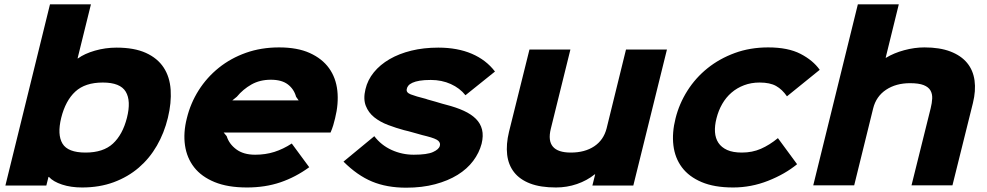

<svg xmlns="http://www.w3.org/2000/svg" viewBox="-20 -860 4579 891"><path d="M759 -313Q742 -243 708 -184Q674 -125 624 -82Q574 -39 508 -14.5Q442 10 361 10Q309 10 268 -3.5Q227 -17 207 -39H205L195 1H5L212 -840H402L340 -589H342Q372 -611 420.5 -625Q469 -639 521 -639Q603 -639 657 -614.5Q711 -590 739.5 -546.5Q768 -503 772 -443Q776 -383 759 -313ZM569 -313Q589 -392 563.5 -434.5Q538 -477 457 -477Q375 -477 329.5 -435Q284 -393 264 -313Q245 -235 270 -193.5Q295 -152 377 -152Q459 -152 504 -193.5Q549 -235 569 -313Z M1535 -311Q1532 -297 1526.5 -279Q1521 -261 1514 -245H1018L1032 -228Q1043 -192 1076.5 -167Q1110 -142 1164 -142Q1212 -142 1253 -155Q1294 -168 1334 -194L1415 -84Q1352 -38 1281.5 -14Q1211 10 1126 10Q1037 10 976 -15Q915 -40 881 -83.5Q847 -127 838.5 -185.5Q830 -244 847 -311Q864 -381 902 -441Q940 -501 995.5 -545.5Q1051 -590 1121.5 -615Q1192 -640 1275 -640Q1360 -640 1417.5 -614Q1475 -588 1507 -543.5Q1539 -499 1545.5 -439Q1552 -379 1535 -311ZM1366 -394 1354 -411Q1344 -447 1315.5 -468.5Q1287 -490 1237 -490Q1186 -490 1147 -468Q1108 -446 1079 -411L1058 -394Z M2215 -193Q2204 -151 2176 -113.5Q2148 -76 2103.5 -48.5Q2059 -21 1999 -5Q1939 11 1865 11Q1775 11 1706.5 -17.5Q1638 -46 1574 -110L1717 -228Q1749 -186 1797.5 -164Q1846 -142 1900 -142Q1962 -142 1989.5 -154.5Q2017 -167 2021 -183Q2025 -196 2014 -206.5Q2003 -217 1960 -228Q1955 -229 1940 -233Q1925 -237 1908 -242Q1891 -247 1875.5 -251Q1860 -255 1855 -256Q1818 -266 1781 -280Q1744 -294 1717 -315.5Q1690 -337 1677.5 -369Q1665 -401 1676 -446Q1686 -489 1715 -524.5Q1744 -560 1788 -585.5Q1832 -611 1889 -625Q1946 -639 2014 -639Q2103 -639 2169.5 -610.5Q2236 -582 2277 -528L2140 -418Q2114 -451 2072 -470Q2030 -489 1979 -489Q1948 -489 1927.5 -485.5Q1907 -482 1894 -476Q1881 -470 1875 -462.5Q1869 -455 1868 -448Q1863 -431 1886 -422Q1909 -413 1957 -401Q1961 -399 1974.5 -395.5Q1988 -392 2003 -387.5Q2018 -383 2031.5 -379Q2045 -375 2050 -374Q2097 -362 2132 -346Q2167 -330 2188.5 -308.5Q2210 -287 2217 -258.5Q2224 -230 2215 -193Z M2919 1H2729L2742 -51H2740Q2704 -22 2657.5 -6Q2611 10 2560 10Q2488 10 2440 -8.5Q2392 -27 2365.5 -61Q2339 -95 2333.5 -142.5Q2328 -190 2342 -248L2437 -630H2627L2536 -262Q2509 -152 2629 -152Q2694 -152 2737.5 -181Q2781 -210 2795 -264L2885 -630H3075Z M3679 -98Q3623 -52 3544.5 -21Q3466 10 3382 10Q3295 10 3236 -15Q3177 -40 3144.5 -83.5Q3112 -127 3105 -185.5Q3098 -244 3115 -311Q3132 -379 3170 -439Q3208 -499 3263.5 -543.5Q3319 -588 3390 -614Q3461 -640 3545 -640Q3637 -640 3695 -610Q3753 -580 3784 -536L3632 -413Q3610 -445 3581.5 -461Q3553 -477 3505 -477Q3466 -477 3433 -464.5Q3400 -452 3374.5 -430Q3349 -408 3331.5 -377.5Q3314 -347 3305 -311Q3296 -276 3298 -247Q3300 -218 3314 -197Q3328 -176 3354.5 -164Q3381 -152 3423 -152Q3471 -152 3511 -169.5Q3551 -187 3590 -219Z M4495 -382 4400 0H4210L4299 -358Q4305 -382 4306 -403Q4307 -424 4298 -440Q4289 -456 4266.5 -465Q4244 -474 4203 -474Q4138 -474 4092 -443.5Q4046 -413 4032 -357L3944 0H3754L3961 -840H4151L4090 -592H4092Q4128 -614 4176 -627Q4224 -640 4270 -640Q4341 -640 4390.5 -621Q4440 -602 4468 -568Q4496 -534 4502.5 -486.5Q4509 -439 4495 -382Z"/></svg>

Font: TypoPRO Sinkin Sans
Style: 800 Black Italic
Weight: 900
Italic angle: -112°
Designer: Keith Bates
Foundry: K-Type
Version: Sinkin Sans (version 1.0)  by Keith Bates   •   © 2014   www